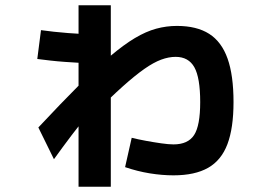

<svg xmlns="http://www.w3.org/2000/svg" viewBox="-20 -643 1040 726"><path d="M636 20Q593 20 546.5 12.5Q500 5 453 -11L478 -122Q502 -116 532 -110.5Q562 -105 590 -101Q618 -97 636 -97Q691 -97 714 -132.5Q737 -168 737 -257Q737 -349 715 -388.5Q693 -428 644 -428Q618 -428 589.5 -417.5Q561 -407 526 -382.5Q491 -358 444.5 -316.5Q398 -275 336 -212L319 -217Q286 -178 251.5 -132.5Q217 -87 184 -41L125 -161Q212 -254 278 -320Q344 -386 396 -430Q448 -474 490 -499Q532 -524 570.5 -534.5Q609 -545 649 -545Q724 -545 771 -515Q818 -485 840.5 -421.5Q863 -358 863 -257Q863 -159 840 -98Q817 -37 767 -8.5Q717 20 636 20ZM277 63V-623H399V63ZM328 -404Q306 -404 279.5 -405.5Q253 -407 225 -409Q197 -411 170.5 -414Q144 -417 121 -420L135 -529Q157 -526 183.5 -523Q210 -520 237.5 -518Q265 -516 291.5 -514.5Q318 -513 340 -513Z"/></svg>

Font: M PLUS 2 Thin
Style: Bold
Weight: 700
Version: Version 1.001